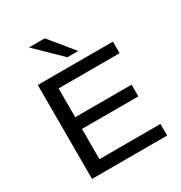

<svg xmlns="http://www.w3.org/2000/svg" viewBox="-213 -1096 1176 1248"><g transform="rotate(-30 374.5 -472.5)"><path d="M114 0V-705H678V-618H220V-402H643V-314H220V-87H678V0ZM371 -765 186 -945H305L452 -765Z"/></g></svg>

Font: Nunito Sans 10pt Expanded Medium
Style: Regular
Weight: 500
Width: 7
Designer: Vernon Adams
Foundry: Vernon Adams
Version: Version 3.101;gftools[0.9.27]